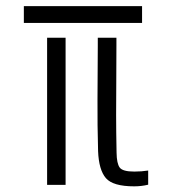

<svg xmlns="http://www.w3.org/2000/svg" viewBox="-20 -620 577 644"><path d="M60 -543V-599.5H456.5V-543ZM477 -0.5Q454.5 5 430 5Q359 5 335.2 -22.5Q311.5 -50 309 -113Q306.5 -201.5 307 -284.8Q307.5 -368 308 -466V-493.5H370.5V-466.5Q370.5 -398 370 -344Q369.5 -290 369.5 -235Q369.5 -180 371 -108Q371.5 -71.5 381.5 -58Q391.5 -44.5 430.5 -44.5Q455 -44.5 477 -48ZM138 0V-493.5H200V0Z"/></svg>

Font: Big Shoulders Stencil Text Light
Style: Regular
Weight: 300
Designer: Patric King
Foundry: XO Type Co
Version: Version 1.000